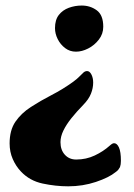

<svg xmlns="http://www.w3.org/2000/svg" viewBox="-20 -544 482 693"><path d="M226.2 128.5Q180.9 128.5 134 118.5Q87 108.5 55.5 75Q37.2 55.7 26 30Q14.7 4.2 14.7 -26.3Q14.7 -74.1 35.7 -104.8Q56.8 -135.4 91.4 -157.8Q125.9 -180.1 166.1 -200.9Q206.4 -221.6 244 -248.7Q259.3 -260 267.5 -268.7Q275.7 -277.4 281.6 -282.5Q287.5 -287.5 294.5 -287.5Q303.5 -287.5 309.9 -275.2Q316.3 -262.8 316.3 -246Q316.3 -226 308.3 -205.9Q300.4 -185.7 280.3 -165.2Q256.1 -140.4 237.8 -117.5Q219.4 -94.5 208.9 -72.9Q198.3 -51.2 198.3 -30.8Q198.3 -2.9 214 14.4Q229.7 31.8 255 31.8Q291.1 31.8 322.1 17.1Q353 2.5 375.8 -18.1Q382.3 -23.8 385.7 -25.5Q389.1 -27.1 391.8 -27.1Q402.4 -27.1 409.4 -11.6Q416.4 3.9 416.4 36.5Q416.4 50.1 413.1 59.1Q410.6 63.9 407.1 68.4Q403.6 72.9 397.3 77.2Q373.3 96.9 326 112.7Q278.7 128.5 226.2 128.5ZM254.1 -357.5Q232 -357.5 214.9 -370.5Q197.8 -383.6 188.2 -403Q178.5 -422.4 178.5 -442.5Q178.5 -472.3 192.3 -490Q206.1 -507.7 228.5 -515.9Q250.8 -524 275.1 -524Q305.7 -524 329.2 -506.8Q352.7 -489.6 352.7 -447.5Q352.7 -421.6 336.8 -401.1Q320.9 -380.5 298.3 -369Q275.7 -357.5 254.1 -357.5Z"/></svg>

Font: Briem Hand Thin
Style: Regular
Weight: 100
Designer: Gunnlaugur SE Briem, Eben Sorkin
Foundry: Sorkin Type Co.
Version: Version 1.003